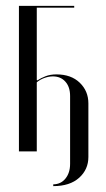

<svg xmlns="http://www.w3.org/2000/svg" viewBox="-20 -515 360 653"><path d="M232.4 -489V-495H44.4V0H105.1V-235.1Q116 -244.4 130.9 -249.8Q145.9 -255.2 159.9 -255.2Q186.2 -255.2 202.3 -237.3Q218.4 -219.4 218.4 -188.6V42.4Q218.4 72.6 202.8 92.1Q187.2 111.6 161.1 112V118Q217.5 118 249.1 89.7Q280.6 61.4 280.6 18.9V-163.5Q280.6 -205.4 251.2 -233.7Q221.9 -262 172 -262Q151.4 -262 135.4 -255.9Q119.4 -249.8 106.8 -241.4L105.1 -242.8V-272.1V-489Z"/></svg>

Font: Moniqa Black
Style: Regular
Weight: 900
Designer: Rajesh Rajput
Foundry: Rajesh Rajput
Version: Version 1.000